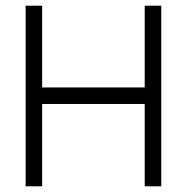

<svg xmlns="http://www.w3.org/2000/svg" viewBox="-20 -654 635 674"><path d="M546 -634V0H488V-289H128V0H70V-634H128V-347H488V-634Z"/></svg>

Font: Linear
Style: Regular
Weight: 400
Designer: Braydon G. Fuller
Foundry: Braydon G. Fuller
Version: Version 1.000;PS 001.000;hotconv 1.0.38